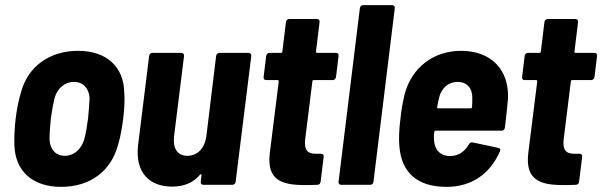

<svg xmlns="http://www.w3.org/2000/svg" viewBox="-20 -720 2346 748"><path d="M218 8C332 8 413 -54 440 -156C449 -185 456 -226 460 -258C464 -291 467 -333 464 -361C462 -459 396 -522 284 -522C171 -522 88 -459 62 -361C53 -333 45 -291 41 -258C37 -226 35 -184 36 -155C39 -54 106 8 218 8ZM233 -113C197 -113 175 -138 173 -176C173 -200 175 -229 178 -258C182 -287 187 -315 193 -339C204 -377 233 -401 268 -401C303 -401 326 -377 329 -339C328 -315 326 -287 323 -258C319 -230 315 -201 308 -176C296 -138 268 -113 233 -113Z M822 -502 784 -190C778 -143 750 -113 710 -113C671 -113 653 -142 658 -188L697 -502C698 -509 693 -514 687 -514H574C567 -514 562 -509 561 -502L518 -155C505 -43 567 7 650 7C695 7 732 -7 759 -39C763 -43 765 -42 765 -38L762 -12C761 -5 765 0 772 0H885C892 0 898 -5 898 -12L959 -502C960 -509 955 -514 948 -514H835C828 -514 823 -509 822 -502Z M1289 -420 1299 -502C1300 -509 1296 -514 1289 -514H1215C1212 -514 1211 -516 1211 -519L1225 -634C1226 -641 1222 -646 1215 -646H1107C1100 -646 1095 -641 1094 -634L1080 -519C1080 -516 1077 -514 1075 -514H1030C1023 -514 1018 -509 1017 -502L1007 -420C1006 -413 1010 -408 1017 -408H1062C1064 -408 1066 -406 1066 -403L1031 -123C1019 -20 1075 1 1167 1C1183 1 1199 1 1216 0C1224 0 1228 -5 1229 -12L1241 -109C1242 -116 1238 -121 1231 -121H1212C1178 -120 1164 -136 1169 -178L1197 -403C1197 -406 1199 -408 1202 -408H1276C1283 -408 1288 -413 1289 -420Z M1309 0H1422C1429 0 1435 -5 1435 -12L1518 -688C1519 -695 1515 -700 1508 -700H1395C1388 -700 1383 -695 1382 -688L1299 -12C1298 -5 1302 0 1309 0Z M1735 -112C1695 -112 1674 -136 1671 -172C1670 -182 1670 -193 1672 -206C1672 -209 1674 -211 1677 -211H1934C1941 -211 1946 -215 1947 -223C1951 -254 1956 -300 1959 -335C1964 -445 1897 -522 1776 -522C1667 -522 1584 -455 1557 -355C1550 -328 1543 -290 1540 -257C1535 -217 1533 -181 1536 -149C1544 -50 1603 8 1720 8C1816 8 1888 -41 1927 -129C1931 -137 1929 -142 1921 -144L1822 -165C1814 -167 1810 -163 1806 -157C1791 -130 1767 -113 1735 -112ZM1763 -401C1798 -401 1820 -377 1820 -341C1820 -329 1820 -316 1819 -303C1819 -300 1817 -298 1814 -298H1687C1684 -298 1682 -300 1683 -303C1686 -317 1688 -329 1691 -341C1700 -377 1727 -401 1763 -401Z M2296 -420 2306 -502C2307 -509 2303 -514 2296 -514H2222C2219 -514 2218 -516 2218 -519L2232 -634C2233 -641 2229 -646 2222 -646H2114C2107 -646 2102 -641 2101 -634L2087 -519C2087 -516 2084 -514 2082 -514H2037C2030 -514 2025 -509 2024 -502L2014 -420C2013 -413 2017 -408 2024 -408H2069C2071 -408 2073 -406 2073 -403L2038 -123C2026 -20 2082 1 2174 1C2190 1 2206 1 2223 0C2231 0 2235 -5 2236 -12L2248 -109C2249 -116 2245 -121 2238 -121H2219C2185 -120 2171 -136 2176 -178L2204 -403C2204 -406 2206 -408 2209 -408H2283C2290 -408 2295 -413 2296 -420Z"/></svg>

Font: Barlow Semi Condensed
Style: Bold Italic
Weight: 700
Width: 4
Italic angle: -7°
Designer: Jeremy Tribby
Foundry: Tribby Type
Version: Version 1.422;hotconv 1.0.109;makeotfexe 2.5.65596